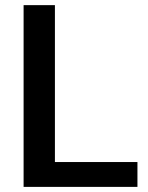

<svg xmlns="http://www.w3.org/2000/svg" viewBox="-20 -731 580 751"><path d="M517.6 -97.2V0H72.3V-710.9H194.8V-97.2Z"/></svg>

Font: Vazirmatn UI Medium
Style: Regular
Weight: 500
Designer: Saber Rastikerdar
Foundry: Saber Rastikerdar
Version: Version 33.003